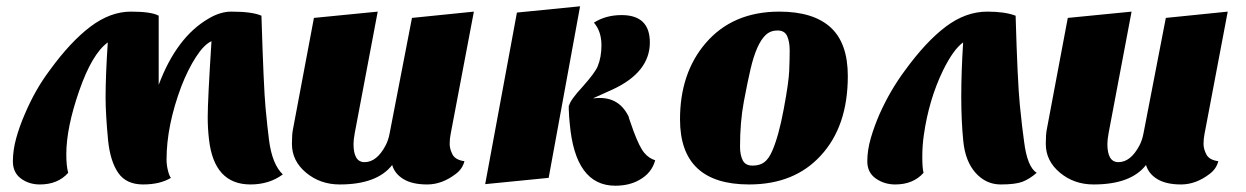

<svg xmlns="http://www.w3.org/2000/svg" viewBox="-20 -567 3964 611"><path d="M485 -517V-297Q542 -449 644 -508Q681 -530 716 -530Q783 -530 812 -517Q819 -288 825 -224.5Q831 -161 836 -122Q846 -44 880 -12Q837 20 777 20Q661 20 645 -124Q641 -158 641 -194Q641 -248 653 -436Q629 -425 603.5 -385.5Q578 -346 557 -292Q510 -167 510 -59Q510 -42 514.5 -24Q519 -6 524 -1Q489 20 435.5 20Q382 20 356.5 -16.5Q331 -53 324 -120Q316 -205 316 -256Q316 -327 323 -432Q273 -396 232 -278Q191 -160 191 -76Q191 -39 197 -17Q164 20 107 20Q72 20 46.5 1Q21 -18 21 -53.5Q21 -89 31.5 -127Q42 -165 59 -204Q92 -282 138 -343Q204 -434 267.5 -482Q331 -530 396.5 -530Q462 -530 485 -517Z M1228 -42Q1180 20 1061 20Q999 20 954 -17.5Q909 -55 909 -109Q909 -139 912 -154L979 -510L1182 -530L1109 -144Q1105 -122 1105 -109Q1105 -51 1140 -51Q1179 -51 1207 -104Q1216 -121 1220 -143L1291 -510L1488 -530L1414 -140Q1411 -125 1411 -109Q1411 -93 1420 -75.5Q1429 -58 1458 -54Q1452 -30 1431 -14Q1387 20 1339.5 20Q1292 20 1264 3Q1236 -14 1228 -42Z M1996 -150 1982 -190Q1982 -191 1981 -194Q1981 -196 1980 -197Q1947 -264 1869 -254V-255L1929 -282Q2048 -337 2048 -432Q2048 -519 1958 -519Q1908 -519 1870 -495Q1894 -467 1894 -423Q1894 -385 1882 -356Q1874 -336 1834 -291Q1795 -249 1791 -231Q1792 -231 1790 -231Q1790 -233 1790 -225Q1790 -221 1790 -219Q1791 -192 1793 -175Q1810 24 1938 24Q1982 24 2014 6Q2054 -16 2065 -57Q2045 -63 2030 -81Q2015 -99 1996 -150ZM1625 -527 1524 19 1726 -1 1826 -547Z M2364 20Q2144 20 2144 -187Q2144 -334 2225 -429Q2311 -530 2460 -530Q2568 -530 2623 -480Q2678 -430 2678 -325Q2678 -165 2592 -72Q2508 20 2364 20ZM2335 -100Q2335 -74 2343.5 -57Q2352 -40 2375 -40Q2398 -40 2412.5 -51Q2427 -62 2438 -88Q2458 -134 2474 -219.5Q2490 -305 2491.5 -342Q2493 -379 2493 -406.5Q2493 -434 2485 -452Q2477 -470 2454.5 -470Q2432 -470 2417 -456Q2402 -442 2390 -415Q2378 -388 2368.5 -347.5Q2359 -307 2347 -243Q2335 -179 2335 -100Z M2919 -17Q2886 20 2829 20Q2794 20 2767 1Q2740 -18 2740 -53.5Q2740 -89 2751 -127Q2762 -165 2779 -204Q2813 -280 2860 -343Q2926 -434 2989.5 -482Q3053 -530 3122 -530Q3178 -530 3212 -517Q3218 -307 3225.5 -232Q3233 -157 3239 -116Q3249 -36 3279 -17Q3256 3 3233.5 11.5Q3211 20 3164.5 20Q3118 20 3085 -16.5Q3052 -53 3045.5 -117.5Q3039 -182 3039 -260Q3039 -338 3045 -432Q3014 -410 2981 -343Q2936 -250 2920 -138Q2915 -104 2915 -68Q2915 -32 2919 -17Z M3627 -42Q3579 20 3460 20Q3398 20 3353 -17.5Q3308 -55 3308 -109Q3308 -139 3311 -154L3378 -510L3581 -530L3508 -144Q3504 -122 3504 -109Q3504 -51 3539 -51Q3578 -51 3606 -104Q3615 -121 3619 -143L3690 -510L3887 -530L3813 -140Q3810 -125 3810 -109Q3810 -93 3819 -75.5Q3828 -58 3857 -54Q3851 -30 3830 -14Q3786 20 3738.5 20Q3691 20 3663 3Q3635 -14 3627 -42Z"/></svg>

Font: Sansita One
Style: Regular
Weight: 400
Designer: Pablo Cosgaya
Foundry: Omnibus-Type
Version: Version 1.001